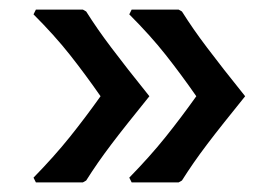

<svg xmlns="http://www.w3.org/2000/svg" viewBox="-20 -441 571 401"><path d="M255 -421H353L360 -417Q372 -398 384.5 -380Q397 -362 412.5 -341.5Q428 -321 447.5 -296Q467 -271 492 -240Q467 -209 447.5 -184.5Q428 -160 412.5 -139.5Q397 -119 384.5 -101Q372 -83 360 -64L353 -60H255L250 -70Q293 -114 325.5 -154.5Q358 -195 390 -240Q358 -286 326 -326.5Q294 -367 250 -411ZM55 -421H153L160 -417Q172 -398 184.5 -380Q197 -362 212.5 -341.5Q228 -321 247.5 -296Q267 -271 292 -240Q267 -209 247.5 -184.5Q228 -160 212.5 -139.5Q197 -119 184.5 -101Q172 -83 160 -64L153 -60H55L50 -70Q93 -114 125.5 -154.5Q158 -195 190 -240Q158 -286 126 -326.5Q94 -367 50 -411Z"/></svg>

Font: QuattrocentoBold
Style: Bold
Weight: 700
Designer: Pablo Impallari
Foundry: Pablo Impallari, Igino Marini, Branda Gallo
Version: Version 2.000